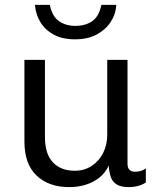

<svg xmlns="http://www.w3.org/2000/svg" viewBox="-20 -756 640 786"><path d="M263 10Q180 10 130 -37Q80 -84 80 -177V-511H164V-195Q164 -126 196.5 -91.5Q229 -57 286 -57Q325 -57 355 -76.5Q385 -96 402 -129.5Q419 -163 419 -203V-511H502V-85Q502 -69 510 -61Q518 -53 532 -53Q542 -53 553.5 -55.5Q565 -58 577 -67V-9Q564 0 545.5 5Q527 10 508 10Q475 10 457.5 -1Q440 -12 433.5 -31.5Q427 -51 425 -78Q411 -48 387 -29Q363 -10 331.5 0Q300 10 263 10ZM287 -595Q235 -595 199.5 -614.5Q164 -634 145 -666Q126 -698 123 -736H184Q194 -688 222 -669Q250 -650 288 -650Q329 -650 357 -669Q385 -688 395 -736H456Q454 -698 433 -666Q412 -634 375.5 -614.5Q339 -595 287 -595Z"/></svg>

Font: Chivo Mono Medium Light
Style: Regular
Weight: 300
Monospace: yes
Version: Version 1.008